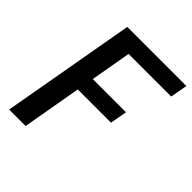

<svg xmlns="http://www.w3.org/2000/svg" viewBox="-193 -818 940 940"><g transform="rotate(45 277.5 -347.5)"><path d="M146 -695H555L539 -606H244L207 -395H437L421 -307H191L137 0H23Z"/></g></svg>

Font: SVN-Poppins Medium
Style: Italic
Weight: 500
Italic angle: -10°
Designer: Ninad Kale (Devanagari), Jonny Pinhorn (Latin)
Foundry: Indian Type Foundry
Version: Version 3.002 2017; ttfautohint (v1.8.3)